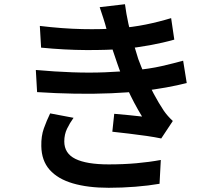

<svg xmlns="http://www.w3.org/2000/svg" viewBox="-20 -832 1040 911"><path d="M169 -709Q277 -696 370.5 -694Q464 -692 542 -698Q609 -703 671 -715.5Q733 -728 792 -746L807 -644Q754 -629 691.5 -617.5Q629 -606 566 -600Q489 -594 388 -594.5Q287 -595 175 -606ZM150 -500Q239 -492 322 -489Q405 -486 478.5 -489Q552 -492 611 -498Q689 -505 747.5 -518.5Q806 -532 849 -544L866 -438Q823 -427 768 -417Q713 -407 652 -400Q589 -393 507.5 -389.5Q426 -386 336 -387.5Q246 -389 156 -395ZM486 -692Q479 -719 470.5 -745Q462 -771 453 -798L573 -812Q579 -766 589 -720.5Q599 -675 611.5 -632.5Q624 -590 636 -552Q649 -517 668 -473Q687 -429 710 -386Q733 -343 757 -307Q766 -294 776.5 -282Q787 -270 800 -258L745 -175Q717 -181 676 -187Q635 -193 592 -198Q549 -203 513 -207L522 -292Q555 -289 593.5 -285.5Q632 -282 654 -279Q614 -345 584.5 -410.5Q555 -476 536 -532Q524 -567 515 -594Q506 -621 499.5 -644.5Q493 -668 486 -692ZM329 -273Q311 -248 298 -221Q285 -194 285 -161Q285 -104 338 -78Q391 -52 496 -52Q566 -52 627.5 -57.5Q689 -63 743 -73L737 40Q685 49 622 54Q559 59 496 59Q397 59 325.5 38Q254 17 215.5 -26.5Q177 -70 176 -139Q175 -186 188 -222.5Q201 -259 218 -294Z"/></svg>

Font: Noto Sans JP Thin SemiBold
Style: Regular
Weight: 600
Version: Version 2.004-H2;hotconv 1.0.118;makeotfexe 2.5.65603